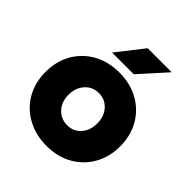

<svg xmlns="http://www.w3.org/2000/svg" viewBox="-195 -830 972 972"><g transform="rotate(45 291.0 -344.0)"><path d="M24 -250Q24 -326 58 -385.5Q92 -445 152.5 -478.5Q213 -512 291 -512Q369 -512 429.5 -478.5Q490 -445 524 -385.5Q558 -326 558 -250Q558 -174 524 -114.5Q490 -55 430 -21.5Q370 12 293 12Q215 12 153.5 -21.5Q92 -55 58 -114.5Q24 -174 24 -250ZM293 -136Q337 -136 365.5 -168Q394 -200 394 -250Q394 -300 365 -332.5Q336 -365 291 -365Q246 -365 217 -332.5Q188 -300 188 -250Q188 -200 217.5 -168Q247 -136 293 -136ZM305 -700H477L348 -557H193Z"/></g></svg>

Font: Oak Sans ExtraBold
Style: Regular
Weight: 800
Designer: Erik Kennedy, Walven
Foundry: Erik Kennedy, Walven
Version: Version 1.000